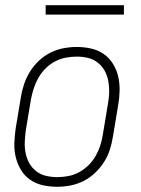

<svg xmlns="http://www.w3.org/2000/svg" viewBox="-20 -708 540 736"><path d="M199 8Q171 8 144 2Q117 -4 95.5 -19Q74 -34 60.5 -56.5Q47 -79 40.5 -105Q34 -131 35 -159Q36 -187 40 -215L60 -335Q64 -361 72.5 -386Q81 -411 95 -433.5Q109 -456 129 -475Q149 -494 173 -506Q197 -518 223 -523Q249 -528 274 -528Q302 -528 329 -522Q356 -516 377.5 -501Q399 -486 413 -463.5Q427 -441 433 -415Q439 -389 438.5 -361Q438 -333 433 -305L413 -185Q409 -159 401 -134Q393 -109 378.5 -86.5Q364 -64 344 -45Q324 -26 300 -14Q276 -2 250 3Q224 8 199 8ZM200 -29Q220 -29 241.5 -33Q263 -37 282.5 -47.5Q302 -58 318.5 -74Q335 -90 346 -109Q357 -128 364 -149Q371 -170 374 -191L394 -311Q398 -333 398.5 -355Q399 -377 395 -398Q391 -419 381 -437Q371 -455 354.5 -468Q338 -481 317.5 -486Q297 -491 274 -491Q254 -491 232.5 -487Q211 -483 191 -472.5Q171 -462 155 -446Q139 -430 128 -411Q117 -392 110 -371Q103 -350 99 -329L79 -209Q76 -187 75 -165Q74 -143 78 -122Q82 -101 92 -83Q102 -65 118.5 -52Q135 -39 156 -34Q177 -29 200 -29ZM155 -652V-688H455V-652Z"/></svg>

Font: Iosevka Term Curly Extralight
Style: Italic
Weight: 200
Italic angle: -9°
Designer: Belleve Invis
Foundry: Belleve Invis
Version: Version 32.3.0